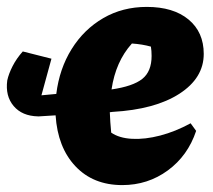

<svg xmlns="http://www.w3.org/2000/svg" viewBox="-32 -523 617 556"><path d="M81 -186Q80 -186 79 -186H78Q32 -187 7.5 -216Q-17 -245 -11 -290Q-7 -309 4.5 -331.5Q16 -354 34 -374L117 -353L88 -247L131 -251Q140 -324 175.5 -381Q211 -438 267 -470.5Q323 -503 393 -503Q470 -503 514 -466.5Q558 -430 558 -367Q558 -297 487.5 -251.5Q417 -206 294 -199L286 -198Q287 -170 290 -139Q313 -123 350.5 -121Q388 -119 432 -130.5Q476 -142 520 -166L536 -144Q512 -72 454 -29.5Q396 13 322 13Q238 13 186.5 -41.5Q135 -96 129 -189L81 -186ZM407 -361Q407 -376 405 -388Q380 -395 350 -397Q303 -345 291 -264Q353 -273 380 -294.5Q407 -316 407 -361Z"/></svg>

Font: Piazzolla ExtraBold
Style: Italic
Weight: 800
Italic angle: -11.3°
Designer: Juan Pablo del Peral
Foundry: Huerta Tipografica
Version: Version 1.330